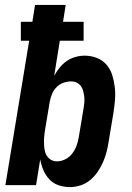

<svg xmlns="http://www.w3.org/2000/svg" viewBox="-20 -755 540 783"><path d="M266 8Q241 8 219 0.5Q197 -7 181.5 -23.5Q166 -40 157 -61Q148 -82 144 -105L127 0H2L99 -589H65V-666H112L123 -735H248L237 -666H321V-589H224L201 -446Q211 -464 223.5 -479.5Q236 -495 252 -506Q268 -517 287 -522.5Q306 -528 325 -528Q351 -528 374.5 -519Q398 -510 414 -491.5Q430 -473 437.5 -449.5Q445 -426 448 -400.5Q451 -375 449 -349Q447 -323 443 -297L423 -177Q420 -156 414.5 -135Q409 -114 400 -93.5Q391 -73 378 -54Q365 -35 347.5 -20.5Q330 -6 308.5 1Q287 8 266 8ZM212 -97Q229 -97 245.5 -105Q262 -113 273.5 -127.5Q285 -142 291.5 -159Q298 -176 301 -194L321 -314Q323 -326 324 -338Q325 -350 323.5 -361.5Q322 -373 319 -384.5Q316 -396 309.5 -404.5Q303 -413 293 -418Q283 -423 270 -423Q255 -423 239 -417.5Q223 -412 211 -400Q199 -388 192.5 -372.5Q186 -357 183 -341L163 -221Q161 -208 160 -195Q159 -182 159.5 -169Q160 -156 162 -143.5Q164 -131 170.5 -120.5Q177 -110 187.5 -103.5Q198 -97 212 -97Z"/></svg>

Font: Iosevka Term Curly Extrabold
Style: Italic
Weight: 800
Italic angle: -9°
Designer: Belleve Invis
Foundry: Belleve Invis
Version: Version 32.3.0